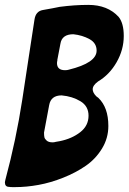

<svg xmlns="http://www.w3.org/2000/svg" viewBox="-72 -761 526 785"><path d="M-35 3Q-52 3 -52 -16Q-52 -18 -50 -26Q-6 -190 19 -353Q28 -411 44.5 -521Q61 -631 69 -681Q74 -715 103 -720Q149 -728 172 -733Q233 -741 289 -741Q368 -741 413 -692Q434 -666 434 -614Q434 -558 405 -507Q376 -456 329 -428Q307 -412 307 -396Q307 -382 322 -367L330 -361Q371 -322 371 -246Q371 -196 345 -153.5Q319 -111 278.5 -83Q238 -55 186.5 -34.5Q135 -14 85.5 -5Q36 4 -9 4H-22Q-30 4 -35 3ZM175 -582 162 -514 163 -516Q161 -508 161 -503Q161 -474 194 -474Q203 -474 209 -476Q323 -504 323 -554Q323 -585 294 -601Q265 -617 228 -621Q181 -621 175 -582ZM129 -331 108 -219Q108 -207 109.5 -200Q111 -193 119 -186Q127 -179 143 -179Q150 -179 156 -181L173 -184Q222 -194 256 -220.5Q290 -247 290 -288Q290 -327 257 -347Q224 -367 180 -371Q136 -371 129 -331Z"/></svg>

Font: Bangerz Fix
Style: Regular
Weight: 400
Designer: vernon adams
Foundry: Vernon Adams
Version: Version 2.10;December 28, 2023;FontCreator 13.0.0.2683 64-bi